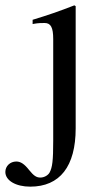

<svg xmlns="http://www.w3.org/2000/svg" viewBox="-90 -480 388 718"><path d="M193 -457 188 -460C129 -437 91 -424 32 -406V-390L37 -391C53 -394 67 -394 77 -394C100 -394 109 -377 109 -334V45C109 121 106 146 95 166C89 176 75 184 61 184C46 184 36 177 19 156C1 133 -13 124 -29 124C-52 124 -70 141 -70 163C-70 195 -31 218 23 218C134 218 193 142 193 0Z"/></svg>

Font: XITS Math
Style: Regular
Weight: 400
Designer: MicroPress Inc., with final additions and corrections provided by Coen Hoffman, Elsevier (retired)
Version: Version 1.108